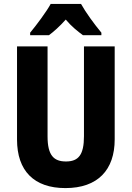

<svg xmlns="http://www.w3.org/2000/svg" viewBox="-20 -951 672 981"><path d="M394 -931H239C218 -892 165 -821 134 -784V-771H230C253 -788 285 -816 316 -851C345 -816 378 -790 404 -771H498V-784C460 -830 419 -886 394 -931ZM566 -239V-714H409V-255C409 -160 381 -126 317 -126C255 -126 223 -157 223 -254V-714H67V-238C67 -78 154 10 314 10C480 10 566 -83 566 -239Z"/></svg>

Font: Noto Sans Gujarati Condensed ExtraBold
Style: Regular
Weight: 800
Width: 3
Designer: Jelle Bosma - Monotype Design Team, Universal Thirst
Foundry: Monotype Imaging Inc.
Version: Version 2.106